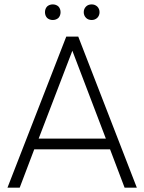

<svg xmlns="http://www.w3.org/2000/svg" viewBox="-20 -870 669 890"><path d="M224.6 -777.3Q209 -777.3 198.2 -787.1Q188.5 -797.9 188.5 -813.5Q188.5 -829.1 198.2 -839.8Q209 -849.6 224.6 -849.6Q240.2 -849.6 251 -839.8Q260.7 -829.1 260.7 -813.5Q260.7 -797.9 251 -787.1Q240.2 -777.3 224.6 -777.3ZM405.3 -777.3Q388.7 -777.3 378.9 -787.1Q368.2 -797.9 368.2 -813.5Q368.2 -829.1 378.9 -839.8Q388.7 -849.6 405.3 -849.6Q419.9 -849.6 430.7 -839.8Q441.4 -829.1 441.4 -813.5Q441.4 -797.9 430.7 -787.1Q419.9 -777.3 405.3 -777.3ZM557.6 0Q541 -44.9 490.2 -177.7Q402.3 -177.7 138.7 -177.7Q122.1 -133.8 71.3 0Q56.6 0 14.6 0Q83 -174.8 287.1 -700.2Q300.8 -700.2 342.8 -700.2Q411.1 -525.4 614.3 0Q599.6 0 557.6 0ZM159.2 -227.5Q237.3 -227.5 470.7 -227.5Q431.6 -330.1 315.4 -634.8Q276.4 -533.2 159.2 -227.5Z"/></svg>

Font: LeFont
Style: ExtraLight
Weight: 200
Designer: Leryon MEDIA
Version: Version 1.0